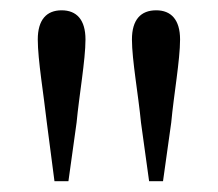

<svg xmlns="http://www.w3.org/2000/svg" viewBox="-20 -825 416 367"><path d="M97.8 -805.3C69.3 -805.3 52.2 -787.6 52.2 -749.5C52.2 -710.6 63.7 -643 69.5 -590.7L84.1 -478.7H110.8L126.4 -590.7C131.3 -643 143.4 -710.2 143.4 -749.5C143.4 -787.6 126.2 -805.3 97.8 -805.3ZM278.6 -805.3C249.3 -805.3 232.2 -787.6 232.2 -749.5C232.2 -710.6 244.5 -643 249.5 -590.7L265 -478.7H291.6L307.3 -590.7C312.1 -643 324.2 -710.2 324.2 -749.5C324.2 -787.6 306.8 -805.3 278.6 -805.3Z"/></svg>

Font: Source Han Serif TW VF
Style: Regular
Weight: 250
Designer: Ryoko NISHIZUKA 西塚涼子 (kana & ideographs); Frank Grießhammer (Latin, Greek & Cyrillic); Wenlong ZHANG 张文龙 (bopomofo); San
Foundry: Adobe
Version: Version 2.002;hotconv 1.1.0;makeotfexe 2.6.0